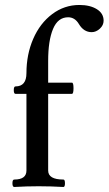

<svg xmlns="http://www.w3.org/2000/svg" viewBox="-20 -746 435 769"><path d="M37.1 2.9Q29.8 2.9 29.8 -12Q29.8 -26.9 37.1 -26.9Q85.9 -26.9 85.9 -63V-370.1H42Q35.2 -370.1 35.2 -385Q35.2 -399.9 42 -399.9Q85.9 -399.9 85.9 -453.1Q85.9 -527.8 113 -590.3Q140.1 -652.8 189 -689.5Q237.8 -726.1 297.9 -726.1Q340.8 -726.1 367.9 -709.2Q395 -692.4 395 -663.1Q395 -645 379.9 -631.1Q364.7 -617.2 347.2 -617.2Q315.4 -617.2 295.9 -649.9Q279.8 -676.8 252.9 -676.8Q211.9 -676.8 192.4 -630.1Q172.9 -583.5 172.9 -502V-415H268.1Q274.4 -415 274.4 -392.6Q274.4 -370.1 268.1 -370.1H172.9V-63Q172.9 -26.9 233.9 -26.9Q240.2 -26.9 240.2 -12Q240.2 2.9 233.9 2.9Q184.1 0 134.8 0Q85.4 0 37.1 2.9Z"/></svg>

Font: Junicode SmCond Medium
Style: Regular
Weight: 500
Width: 4
Designer: Peter S. Baker
Version: Version 2.206